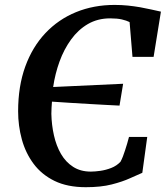

<svg xmlns="http://www.w3.org/2000/svg" viewBox="-20 -772 690 800"><path d="M337.5 8Q261 8 207.2 -18.2Q153.5 -44.5 120 -89.5Q86.5 -134.5 71 -191.2Q55.5 -248 55.5 -308.5Q55.5 -412.5 85.2 -494.5Q115 -576.5 169.2 -634Q223.5 -691.5 297 -721.5Q370.5 -751.5 457.5 -751.5Q486 -751.5 512.8 -748.8Q539.5 -746 563.8 -741.8Q588 -737.5 610 -732.5Q632 -727.5 650.5 -723.5L620 -535H532L520 -680Q507 -686.5 487.8 -691Q468.5 -695.5 439 -695.5Q387 -695.5 346.2 -671.8Q305.5 -648 276 -607.2Q246.5 -566.5 228 -515.5Q209.5 -464.5 201.5 -409.5L493 -423L478 -332Q456 -333 423 -334.8Q390 -336.5 351.2 -338.8Q312.5 -341 272.5 -343.5Q232.5 -346 196.5 -348.5Q195.5 -336 194.8 -323.2Q194 -310.5 194 -298Q195 -251 204.8 -207.8Q214.5 -164.5 234.2 -130.5Q254 -96.5 284.8 -76.8Q315.5 -57 358.5 -57Q375.5 -57 398.2 -60.2Q421 -63.5 443.5 -72.2Q466 -81 482 -98Q487.5 -108 492.2 -120.2Q497 -132.5 501.2 -146Q505.5 -159.5 509.8 -173.5Q514 -187.5 517.5 -201.5H593.5L573 -52Q552.5 -43.5 521.5 -29.2Q490.5 -15 445.5 -3.5Q400.5 8 337.5 8Z"/></svg>

Font: Merriweather 20pt SemiBold
Style: Italic
Weight: 600
Italic angle: -7.8°
Version: Version 2.101